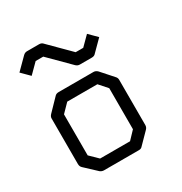

<svg xmlns="http://www.w3.org/2000/svg" viewBox="-157 -835 854 900"><g transform="rotate(-30 270.0 -385.0)"><path d="M117 -374V-152L160 -110H322L362 -152V-374L323 -418H160ZM67 -407 128 -470Q135 -477 148 -477H336Q348 -477 358 -467L414 -404Q422 -396 422 -385V-140Q422 -128 413 -119L355 -60Q349 -53 337.5 -53H334H148Q137.5 -53 128 -60L66 -118Q57 -126 57 -140V-387Q57 -397 67 -407ZM55 -627 34 -648 94 -708Q103 -717 115 -717H180Q194 -717 201 -708L310 -599H351L399 -647L420 -626L441 -605L384 -548Q377 -539 363 -539H298Q286 -539 277 -548L168 -657H127L76 -606Z"/></g></svg>

Font: 3270 Nerd Font
Style: Regular
Weight: 400
Monospace: yes
Version: Version 3.0.1;Nerd Fonts 3.3.0